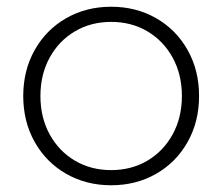

<svg xmlns="http://www.w3.org/2000/svg" viewBox="-20 -546 660 570"><path d="M176.5 -30C216.2 -7.3 260.7 4 310 4C359.3 4 403.8 -7.3 443.5 -30C483.2 -52.7 514.3 -84.2 537 -124.5C559.7 -164.8 571 -210.3 571 -261C571 -311.7 559.7 -357.2 537 -397.5C514.3 -437.8 483.2 -469.3 443.5 -492C403.8 -514.7 359.3 -526 310 -526C260.7 -526 216.2 -514.7 176.5 -492C136.8 -469.3 105.7 -437.8 83 -397.5C60.3 -357.2 49 -311.7 49 -261C49 -210.3 60.3 -164.8 83 -124.5C105.7 -84.2 136.8 -52.7 176.5 -30ZM417.5 -69C385.8 -50.3 350 -41 310 -41C270 -41 234.2 -50.3 202.5 -69C170.8 -87.7 145.8 -113.7 127.5 -147C109.2 -180.3 100 -218.3 100 -261C100 -303.7 109.2 -341.7 127.5 -375C145.8 -408.3 170.8 -434.3 202.5 -453C234.2 -471.7 270 -481 310 -481C350 -481 385.8 -471.7 417.5 -453C449.2 -434.3 474.2 -408.3 492.5 -375C510.8 -341.7 520 -303.7 520 -261C520 -218.3 510.8 -180.3 492.5 -147C474.2 -113.7 449.2 -87.7 417.5 -69Z"/></svg>

Font: Montserrat Custom ExtraLight
Style: Regular
Weight: 300
Designer: Julieta Ulanovsky
Foundry: Julieta Ulanovsky
Version: Version 7.200